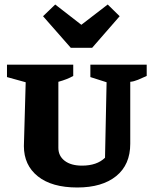

<svg xmlns="http://www.w3.org/2000/svg" viewBox="-20 -822 684 852"><path d="M323 10Q210 10 148 -39.5Q86 -89 86 -174L94 -457L11 -480V-535H305V-485Q279 -470 239 -459V-166Q239 -130 267 -108.5Q295 -87 344 -87Q410 -87 446 -122L453 -457L381 -480V-535H631V-485Q612 -476 592.5 -468Q573 -460 558 -459V-184Q558 -91 495.5 -40.5Q433 10 323 10ZM294 -610 171 -750 225 -802 341 -712 458 -802 511 -750 389 -610Z"/></svg>

Font: Piazzolla SC
Style: Bold
Weight: 700
Designer: Juan Pablo del Peral
Foundry: Huerta Tipografica
Version: Version 1.330